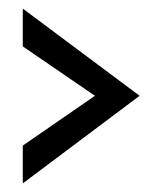

<svg xmlns="http://www.w3.org/2000/svg" viewBox="-20 -701 379 447"><path d="M33 -274 305 -478 33 -681V-593L201 -478L33 -362Z"/></svg>

Font: bitstorm
Style: excn
Weight: 400
Version: Version 0.2